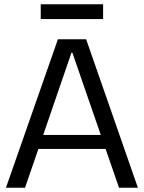

<svg xmlns="http://www.w3.org/2000/svg" viewBox="-20 -885 679 905"><path d="M253 -700H386L630 0H541L321 -637H317L98 0H8ZM143 -249H495V-183H143ZM466 -865V-795H172V-865Z"/></svg>

Font: Pathway Extreme
Style: Regular
Weight: 400
Designer: Eduardo Rodriguez Tunni
Foundry: Eduardo Rodriguez Tunni
Version: Version 1.001;gftools[0.9.26]